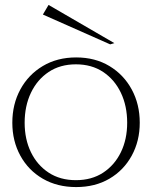

<svg xmlns="http://www.w3.org/2000/svg" viewBox="-20 -745 617 779"><path d="M289 14Q212 14 153.5 -20Q95 -54 62.5 -113.5Q30 -173 30 -247Q30 -322 62.5 -382Q95 -442 153.5 -477Q212 -512 289 -512Q366 -512 424 -477Q482 -442 514.5 -382Q547 -322 547 -247Q547 -173 514.5 -113.5Q482 -54 424 -20Q366 14 289 14ZM288 -14Q352 -14 398.5 -44.5Q445 -75 470.5 -127.5Q496 -180 496 -247Q496 -315 470.5 -368.5Q445 -422 398.5 -453Q352 -484 288 -484Q224 -484 177.5 -453Q131 -422 105.5 -368.5Q80 -315 80 -247Q80 -180 105.5 -127.5Q131 -75 177.5 -44.5Q224 -14 288 -14ZM427 -565 154 -686 177 -725 444 -570Z"/></svg>

Font: Panamera Light
Style: Regular
Weight: 300
Designer: Bastien Sozeau
Foundry: NBR — Bastien Sozeau
Version: Version 3.002; ttfautohint (v1.8.4.7-5d5b);gftools[0.9.33]